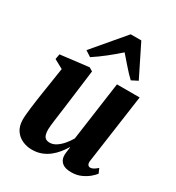

<svg xmlns="http://www.w3.org/2000/svg" viewBox="-197 -943 984 1074"><g transform="rotate(30 295.0 -406.0)"><path d="M172.5 11Q140 11 111.2 -1.8Q82.5 -14.5 64.2 -40.8Q46 -67 45 -108.5Q45 -125 47 -146Q49 -167 51.8 -190.2Q54.5 -213.5 58 -237Q61.5 -260.5 64.5 -281.5L92.5 -463L34.5 -494.5L40.5 -528L223 -550L246 -536.5L214 -287Q211 -266 208 -243.2Q205 -220.5 202.2 -199.2Q199.5 -178 197.5 -161Q195.5 -144 195.5 -133.5Q195.5 -112 200 -98.5Q204.5 -85 214.2 -78.8Q224 -72.5 239.5 -72.5Q261 -72.5 281.5 -86Q302 -99.5 319.5 -120.2Q337 -141 350 -163.5L403 -543.5H549.5L487 -99.5Q484.5 -81.5 490.2 -73.2Q496 -65 505.5 -65Q514.5 -65 524.8 -70.2Q535 -75.5 551 -89L564 -59.5Q555.5 -47.5 536.2 -31Q517 -14.5 489 -2Q461 10.5 426.5 10.5Q387.5 10.5 368.2 -5Q349 -20.5 346.5 -46.5Q346 -50.5 346.2 -57.2Q346.5 -64 347.5 -72.5Q348.5 -81 349.8 -90.2Q351 -99.5 352 -107L350.5 -108Q337.5 -86 320.5 -65Q303.5 -44 281.8 -26.8Q260 -9.5 232.8 0.8Q205.5 11 172.5 11ZM196.5 -600 159.5 -624 329.5 -824.5H398L498.5 -622L458.5 -601.5Q431 -627.5 404 -658.8Q377 -690 350.5 -720Q316 -689 276.5 -657.8Q237 -626.5 196.5 -600Z"/></g></svg>

Font: Merriweather 60pt ExtraBold
Style: Italic
Weight: 800
Italic angle: -7.8°
Version: Version 2.101